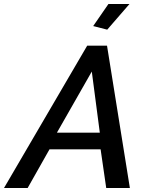

<svg xmlns="http://www.w3.org/2000/svg" viewBox="-70 -938 739 958"><path d="M465 -790 576 -918H471L395 -808ZM365 -710 -50 0H68L177 -193H432L460 0H578L464 -710ZM428 -276H214L388 -581Z"/></svg>

Font: FIGSv2-sans-serif SmBold Italic
Style: Regular
Weight: 600
Italic angle: -12°
Designer: Matt McInerney, Pablo Impallari, Rodrigo Fuenzalida
Foundry: Matt McInerney, Pablo Impallari, Rodrigo Fuenzalida
Version: Version 4.020;hotconv 1.0.109;makeotfexe 2.5.65596